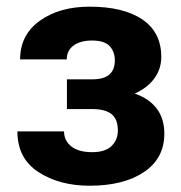

<svg xmlns="http://www.w3.org/2000/svg" viewBox="-20 -558 554 587"><path d="M260.7 -315.4Q297.9 -315.4 314.5 -330.3Q331.1 -345.2 331.1 -373.5Q331.1 -399.9 315.2 -417Q299.3 -434.1 261.2 -434.1Q225.6 -434.1 204.8 -418.7Q184.1 -403.3 184.1 -376.5H41.5Q41.5 -451.2 101.6 -494.4Q161.6 -537.6 253.9 -537.6Q357.9 -537.6 415.5 -498.3Q473.1 -459 473.1 -383.8Q473.1 -347.7 452.1 -318.6Q431.2 -289.6 392.1 -272Q437 -255.9 459.7 -225.3Q482.4 -194.8 482.4 -149.4Q482.4 -73.7 420.2 -32Q357.9 9.8 253.9 9.8Q161.6 9.8 97.4 -32Q33.2 -73.7 33.2 -156.2H175.8Q175.8 -128.4 197.8 -110.6Q219.7 -92.8 261.7 -92.8Q301.8 -92.8 321 -111.6Q340.3 -130.4 340.3 -158.7Q340.3 -193.8 321 -209.2Q301.8 -224.6 260.7 -224.6H184.6V-315.4Z"/></svg>

Font: Roboto Web
Style: Bold
Weight: 700
Designer: Google
Version: Version 1.200310; 2013